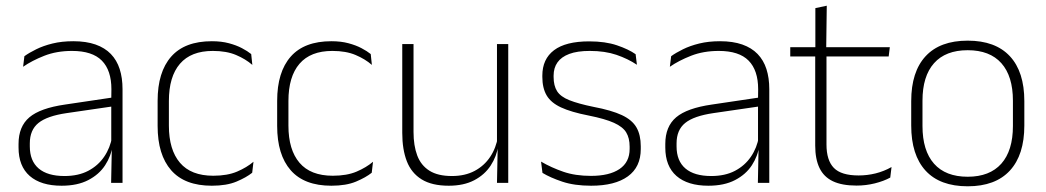

<svg xmlns="http://www.w3.org/2000/svg" viewBox="-20 -641 3665 673"><path d="M369.5 0 372 -125 370 -131.5V-290L370.5 -328Q370.5 -394.5 337 -428.5Q303.5 -462.5 232.5 -462.5Q178.5 -462.5 135.2 -445.5Q92 -428.5 61 -407L65.5 -444Q82 -456 106.8 -468.2Q131.5 -480.5 164 -488.5Q196.5 -496.5 237 -496.5Q282 -496.5 314.8 -485Q347.5 -473.5 368.5 -451.8Q389.5 -430 399.5 -399Q409.5 -368 409.5 -328.5V0ZM196 10Q123.5 10 84.2 -24.2Q45 -58.5 45 -124V-136.5Q45 -197.5 83 -229.8Q121 -262 208 -274.5L379.5 -300L381.5 -269L213.5 -244.5Q145 -234.5 114.8 -210Q84.5 -185.5 84.5 -138.5V-128Q84.5 -77 115.5 -50.5Q146.5 -24 206 -24Q254.5 -24 289.2 -42.2Q324 -60.5 345.2 -91.8Q366.5 -123 373 -162L383.5 -131H374.5Q369.5 -94 348.5 -61.8Q327.5 -29.5 289.5 -9.8Q251.5 10 196 10Z M722.5 10Q627.5 10 580 -44.2Q532.5 -98.5 532.5 -199.5V-287.5Q532.5 -388.5 580 -442.5Q627.5 -496.5 722.5 -496.5Q756 -496.5 782.2 -489.5Q808.5 -482.5 828 -472.2Q847.5 -462 860.5 -451.5L864.5 -413.5Q841 -434 807.5 -448.2Q774 -462.5 726 -462.5Q649.5 -462.5 610.8 -417.5Q572 -372.5 572 -287V-200.5Q572 -116 610.8 -70.5Q649.5 -25 727.5 -25Q777 -25 811 -39.5Q845 -54 868.5 -74L864 -35.5Q843.5 -19 809 -4.5Q774.5 10 722.5 10Z M1141.5 10Q1046.5 10 999 -44.2Q951.5 -98.5 951.5 -199.5V-287.5Q951.5 -388.5 999 -442.5Q1046.5 -496.5 1141.5 -496.5Q1175 -496.5 1201.2 -489.5Q1227.5 -482.5 1247 -472.2Q1266.5 -462 1279.5 -451.5L1283.5 -413.5Q1260 -434 1226.5 -448.2Q1193 -462.5 1145 -462.5Q1068.5 -462.5 1029.8 -417.5Q991 -372.5 991 -287V-200.5Q991 -116 1029.8 -70.5Q1068.5 -25 1146.5 -25Q1196 -25 1230 -39.5Q1264 -54 1287.5 -74L1283 -35.5Q1262.5 -19 1228 -4.5Q1193.5 10 1141.5 10Z M1429.5 -486.5V-178.5Q1429.5 -130.5 1442.5 -96Q1455.5 -61.5 1485 -42.8Q1514.5 -24 1564 -24Q1610 -24 1643.8 -42Q1677.5 -60 1698.2 -91.2Q1719 -122.5 1725.5 -162.5L1736.5 -130.5H1726.5Q1721 -93 1700 -60.8Q1679 -28.5 1642.2 -9.2Q1605.5 10 1553 10Q1494 10 1458 -12.2Q1422 -34.5 1406 -75.8Q1390 -117 1390 -175V-486.5ZM1761.5 -486.5V0H1722L1724.5 -123.5L1722 -125.5V-486.5Z M2052 10Q1993.5 10 1951 -4.2Q1908.5 -18.5 1881.5 -35L1876.5 -74.5Q1912.5 -53.5 1954.5 -39Q1996.5 -24.5 2051.5 -24.5Q2116 -24.5 2151.5 -48.5Q2187 -72.5 2187 -119V-127Q2187 -157 2175 -176.8Q2163 -196.5 2132 -210.5Q2101 -224.5 2043.5 -236Q1982 -248 1946.5 -264.5Q1911 -281 1896 -306.8Q1881 -332.5 1881 -371.5V-376Q1881 -434 1922 -465Q1963 -496 2045.5 -496Q2102 -496 2142.5 -482.2Q2183 -468.5 2208 -451L2212.5 -414Q2181 -435 2140.8 -448.8Q2100.5 -462.5 2047.5 -462.5Q2003.5 -462.5 1975.5 -452Q1947.5 -441.5 1934 -422.2Q1920.5 -403 1920.5 -376V-371.5Q1920.5 -340.5 1932.8 -321.2Q1945 -302 1975.8 -289.8Q2006.5 -277.5 2060 -266.5Q2123.5 -254.5 2159.8 -237.5Q2196 -220.5 2211 -194.2Q2226 -168 2226 -128.5V-118.5Q2226 -55.5 2180.8 -22.8Q2135.5 10 2052 10Z M2636.5 0 2639 -125 2637 -131.5V-290L2637.5 -328Q2637.5 -394.5 2604 -428.5Q2570.5 -462.5 2499.5 -462.5Q2445.5 -462.5 2402.2 -445.5Q2359 -428.5 2328 -407L2332.5 -444Q2349 -456 2373.8 -468.2Q2398.5 -480.5 2431 -488.5Q2463.5 -496.5 2504 -496.5Q2549 -496.5 2581.8 -485Q2614.5 -473.5 2635.5 -451.8Q2656.5 -430 2666.5 -399Q2676.5 -368 2676.5 -328.5V0ZM2463 10Q2390.5 10 2351.2 -24.2Q2312 -58.5 2312 -124V-136.5Q2312 -197.5 2350 -229.8Q2388 -262 2475 -274.5L2646.5 -300L2648.5 -269L2480.5 -244.5Q2412 -234.5 2381.8 -210Q2351.5 -185.5 2351.5 -138.5V-128Q2351.5 -77 2382.5 -50.5Q2413.5 -24 2473 -24Q2521.5 -24 2556.2 -42.2Q2591 -60.5 2612.2 -91.8Q2633.5 -123 2640 -162L2650.5 -131H2641.5Q2636.5 -94 2615.5 -61.8Q2594.5 -29.5 2556.5 -9.8Q2518.5 10 2463 10Z M2982.5 9.5Q2931 9.5 2899.2 -5.8Q2867.5 -21 2852.5 -52.2Q2837.5 -83.5 2837.5 -130.5V-459H2877V-134.5Q2877 -79 2902.8 -52.5Q2928.5 -26 2989.5 -26Q3020 -26 3049.2 -33.2Q3078.5 -40.5 3105 -55.5L3100.5 -18.5Q3077.5 -6 3046.2 1.8Q3015 9.5 2982.5 9.5ZM2750 -443V-475.5H3099L3095 -443ZM2838 -469.5V-612.5L2878 -621L2876 -469.5Z M3372 12Q3274.5 12 3224.2 -43Q3174 -98 3174 -201V-286.5Q3174 -389.5 3224.5 -444Q3275 -498.5 3372 -498.5Q3469 -498.5 3519.8 -444Q3570.5 -389.5 3570.5 -286.5V-201Q3570.5 -98 3519.8 -43Q3469 12 3372 12ZM3372 -21.5Q3449 -21.5 3489.8 -67.2Q3530.5 -113 3530.5 -199.5V-288Q3530.5 -374 3490 -419.5Q3449.5 -465 3372 -465Q3294.5 -465 3254 -419.5Q3213.5 -374 3213.5 -288V-199.5Q3213.5 -113 3254 -67.2Q3294.5 -21.5 3372 -21.5Z"/></svg>

Font: Anek Tamil ExtraLight
Style: Regular
Weight: 250
Version: Version 1.003